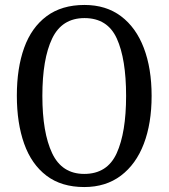

<svg xmlns="http://www.w3.org/2000/svg" viewBox="-20 -745 681 775"><path d="M320 10Q228 10 167.5 -36Q107 -82 77.5 -165Q48 -248 48 -359Q48 -470 77.5 -552Q107 -634 168 -679.5Q229 -725 321 -725Q408 -725 468.5 -679.5Q529 -634 560.5 -551.5Q592 -469 592 -358Q592 -247 560.5 -164.5Q529 -82 468 -36Q407 10 320 10ZM320 -43Q413 -43 451 -126.5Q489 -210 489 -358Q489 -507 451.5 -589.5Q414 -672 321 -672Q230 -672 190.5 -589.5Q151 -507 151 -358Q151 -210 190.5 -126.5Q230 -43 320 -43Z"/></svg>

Font: Noto Serif Myanmar Cond
Style: Regular
Weight: 400
Width: 3
Designer: Ben Mitchell and the Monotype Design Team
Foundry: Monotype Imaging Inc.
Version: Version 2.106; ttfautohint (v1.8.4.7-5d5b)